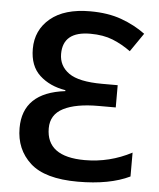

<svg xmlns="http://www.w3.org/2000/svg" viewBox="-53 -770 684 825"><g transform="rotate(5 289.5 -357.0)"><path d="M303 -724Q192 -724 131.5 -673.5Q71 -623 71 -542Q71 -468 114.5 -428Q158 -388 226 -377V-373Q44 -351 44 -198Q44 -106 107.5 -48Q171 10 313 10Q450 10 537 -32V-135Q442 -85 335 -85Q169 -85 169 -208Q169 -267 222.5 -294.5Q276 -322 374 -322H448V-418H381Q280 -418 237 -448.5Q194 -479 194 -531Q194 -628 312 -628Q368 -628 409 -611.5Q450 -595 487 -568L542 -648Q496 -682 438 -703Q380 -724 303 -724Z"/></g></svg>

Font: Noto Sans Display Medium
Style: Regular
Weight: 500
Designer: Monotype Design Team
Foundry: Monotype Imaging Inc.
Version: Version 1.900